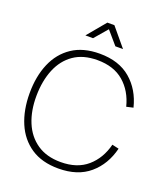

<svg xmlns="http://www.w3.org/2000/svg" viewBox="-166 -1047 1032 1179"><g transform="rotate(20 350.0 -457.5)"><path d="M353 15Q245.5 15 173.8 -33Q102 -81 66 -165.5Q30 -250 30 -360Q30 -470 66 -554.5Q102 -639 173.8 -687Q245.5 -735 353 -735Q479 -735 556 -669.2Q633 -603.5 660 -494L616 -484Q592 -579.5 526.2 -636.2Q460.5 -693 353 -693Q260.5 -693 199.2 -650.5Q138 -608 107 -532.8Q76 -457.5 75 -360Q74 -262.5 105 -187.5Q136 -112.5 198.2 -69.8Q260.5 -27 353 -27Q460.5 -27 526.2 -84Q592 -141 616 -236L660 -226Q633 -116.5 556 -50.8Q479 15 353 15ZM280.5 -810H230.5L330.5 -930H376.5L476.5 -810H426.5L353.5 -895Z"/></g></svg>

Font: Manrope Variable Light
Style: Regular
Weight: 200
Designer: Mikhail Sharanda
Foundry: Mikhail Sharanda
Version: Version 4.505